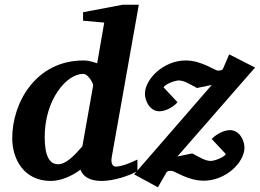

<svg xmlns="http://www.w3.org/2000/svg" viewBox="-20 -757 1104 816"><path d="M570 -737H502L333 -705V-669L423 -661L393 -488C380 -492 360 -500 335 -500C133 -500 32 -322 32 -169C32 -83 80 12 196 12C239 12 286 -9 322 -36C333 -6 362 12 412 12C464 12 530 -10 564 -30V-79C542 -68 499 -49 471 -49C463 -49 449 -57 455 -90ZM376 -394 330 -135C296 -96 261 -59 227 -59C190 -59 170 -94 170 -175C170 -334 263 -443 333 -443C357 -443 377 -399 376 -394ZM1064 -470 954 -526 927 -463C922 -458 915 -457 906 -457C893 -457 837 -500 769 -500C676 -500 596 -422 596 -358C596 -331 615 -284 658 -284C691 -284 728 -312 734 -323L675 -386C684 -401 725 -415 739 -415C762 -415 782 -402 817 -383L880 -396L550 -16L651 39L688 -25C692 -31 700 -31 709 -31C722 -31 778 11 846 11C939 11 1019 -66 1019 -130C1019 -157 1000 -204 957 -204C924 -204 887 -176 880 -166L940 -102C931 -87 890 -73 876 -73C853 -73 833 -86 797 -105L734 -92Z"/></svg>

Font: Veleka
Style: Bold Italic
Weight: 700
Italic angle: -12°
Designer: Stefan Peev, Context Ltd, 2016; SIL International, 1997-2014.
Foundry: Stefan Peev, Context Ltd, 2016
Version: Version 5.000